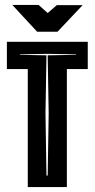

<svg xmlns="http://www.w3.org/2000/svg" viewBox="-20 -761 385 781"><path d="M93 0V-480H8V-591H337V-480H252V0ZM169 -47H174L178 -300L174 -536L289 -538V-540L172 -542L61 -540V-538L169 -536L165 -300ZM131 -632 30 -741H137L174 -708L211 -740H316L214 -632Z"/></svg>

Font: Alumni Sans Inline One
Style: Regular
Weight: 400
Designer: Robert E. Leuschke
Foundry: Robert E. Leuschke
Version: Version 1.100; ttfautohint (v1.8.3)